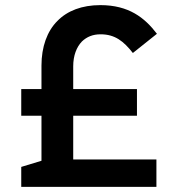

<svg xmlns="http://www.w3.org/2000/svg" viewBox="-20 -730 684 750"><path d="M63 -78V0H591V-107H266V-278H515V-382H266V-471C266 -513 279 -546 300 -568C319 -586 342 -596 373 -596C429 -596 463 -569 499 -523L593 -598C545 -661 483 -710 372 -710C300 -710 243 -688 204 -648C164 -608 142 -547 142 -474V-382H63V-278H142V-102Z"/></svg>

Font: Mission Medium
Style: Regular
Weight: 500
Version: Version 1.000;FEAKit 1.0